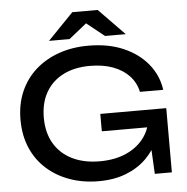

<svg xmlns="http://www.w3.org/2000/svg" viewBox="-62 -1024 1071 1099"><g transform="rotate(-5 473.0 -474.5)"><path d="M835 -326Q834 -256 808 -194.5Q782 -133 734 -86Q686 -39 617.5 -12.5Q549 14 461 14Q372 14 296 -13Q220 -40 163.5 -90.5Q107 -141 76 -213Q45 -285 45 -375Q45 -465 76.5 -537Q108 -609 165 -659.5Q222 -710 299 -737Q376 -764 468 -764Q583 -764 669.5 -726.5Q756 -689 809 -624Q862 -559 874 -475H740Q729 -528 692.5 -567Q656 -606 599 -627Q542 -648 467 -648Q379 -648 314.5 -615.5Q250 -583 214.5 -522Q179 -461 179 -375Q179 -289 215.5 -227Q252 -165 319 -132Q386 -99 477 -99Q565 -99 631 -129Q697 -159 735 -212.5Q773 -266 776 -337ZM503 -269V-369H882V0H784L768 -311L799 -269ZM394 -963H540L688 -811H569L439 -915H495L365 -811H247Z"/></g></svg>

Font: Bounded
Style: Regular
Weight: 400
Designer: Vlad Churkin
Version: Version 1.0